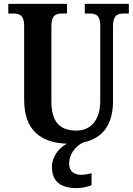

<svg xmlns="http://www.w3.org/2000/svg" viewBox="-20 -734 687 994"><path d="M379 240C397 240 435 234 454 224V163C433 168 415 171 399 171C365 171 338 153 338 115C338 57 377 19 412 3C518 -19 565 -97 565 -209V-597C565 -656 589 -664 621 -664H647V-714H419V-664H444C476 -664 499 -656 499 -601V-212C499 -112 450 -58 375 -58C295 -58 246 -97 246 -210V-597C246 -656 270 -664 302 -664H327V-714H23V-664H49C80 -664 105 -656 105 -601V-217C105 -60 191 5 326 10C284 32 249 78 249 130C249 206 294 240 379 240Z"/></svg>

Font: Noto Serif Armenian Condensed
Style: Bold
Weight: 700
Width: 3
Designer: Monotype Design Team
Foundry: Monotype Imaging Inc.
Version: Version 2.008